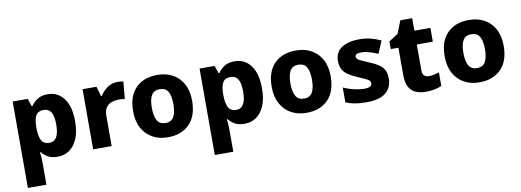

<svg xmlns="http://www.w3.org/2000/svg" viewBox="-67 -1074 4684 1726"><g transform="rotate(-10 2275.0 -211.5)"><path d="M392 -559Q484 -559 539 -486.5Q594 -414 594 -276Q594 -182 567 -118.5Q540 -55 493.5 -22.5Q447 10 387 10Q328 10 294.5 -11Q261 -32 241 -57H234Q237 -38 239 -17Q241 4 241 28V240H72V-549H209L233 -479H241Q262 -511 298 -535Q334 -559 392 -559ZM333 -426Q282 -426 262 -392.5Q242 -359 241 -292V-277Q241 -204 261 -165Q281 -126 335 -126Q422 -126 422 -278Q422 -355 400 -390.5Q378 -426 333 -426Z M1029 -559Q1042 -559 1058 -557.5Q1074 -556 1083 -554L1069 -396Q1060 -398 1046 -399.5Q1032 -401 1015 -401Q983 -401 951.5 -391Q920 -381 899.5 -353.5Q879 -326 879 -275V0H710V-549H837L863 -459H870Q894 -500 936 -529.5Q978 -559 1029 -559Z M1662 -276Q1662 -138 1589.5 -64Q1517 10 1391 10Q1313 10 1252.5 -23.5Q1192 -57 1157.5 -120.5Q1123 -184 1123 -276Q1123 -412 1195.5 -485.5Q1268 -559 1394 -559Q1472 -559 1532.5 -526Q1593 -493 1627.5 -430Q1662 -367 1662 -276ZM1294 -276Q1294 -199 1317 -159.5Q1340 -120 1393 -120Q1445 -120 1468 -159.5Q1491 -199 1491 -276Q1491 -352 1468 -390.5Q1445 -429 1392 -429Q1340 -429 1317 -390.5Q1294 -352 1294 -276Z M2098 -559Q2190 -559 2245 -486.5Q2300 -414 2300 -276Q2300 -182 2273 -118.5Q2246 -55 2199.5 -22.5Q2153 10 2093 10Q2034 10 2000.5 -11Q1967 -32 1947 -57H1940Q1943 -38 1945 -17Q1947 4 1947 28V240H1778V-549H1915L1939 -479H1947Q1968 -511 2004 -535Q2040 -559 2098 -559ZM2039 -426Q1988 -426 1968 -392.5Q1948 -359 1947 -292V-277Q1947 -204 1967 -165Q1987 -126 2041 -126Q2128 -126 2128 -278Q2128 -355 2106 -390.5Q2084 -426 2039 -426Z M2927 -276Q2927 -138 2854.5 -64Q2782 10 2656 10Q2578 10 2517.5 -23.5Q2457 -57 2422.5 -120.5Q2388 -184 2388 -276Q2388 -412 2460.5 -485.5Q2533 -559 2659 -559Q2737 -559 2797.5 -526Q2858 -493 2892.5 -430Q2927 -367 2927 -276ZM2559 -276Q2559 -199 2582 -159.5Q2605 -120 2658 -120Q2710 -120 2733 -159.5Q2756 -199 2756 -276Q2756 -352 2733 -390.5Q2710 -429 2657 -429Q2605 -429 2582 -390.5Q2559 -352 2559 -276Z M3438 -166Q3438 -85 3381.5 -37.5Q3325 10 3205 10Q3147 10 3103.5 3Q3060 -4 3016 -22V-158Q3064 -136 3116 -124.5Q3168 -113 3204 -113Q3242 -113 3259 -123Q3276 -133 3276 -151Q3276 -164 3267.5 -174Q3259 -184 3233.5 -196.5Q3208 -209 3158 -230Q3109 -251 3077.5 -273Q3046 -295 3030.5 -325.5Q3015 -356 3015 -402Q3015 -480 3075.5 -519.5Q3136 -559 3236 -559Q3289 -559 3336 -548Q3383 -537 3433 -514L3385 -400Q3344 -418 3305.5 -429Q3267 -440 3236 -440Q3178 -440 3178 -410Q3178 -399 3186.5 -389.5Q3195 -380 3219.5 -369Q3244 -358 3291 -338Q3338 -319 3371 -297.5Q3404 -276 3421 -245Q3438 -214 3438 -166Z M3798 -124Q3823 -124 3845.5 -129Q3868 -134 3891 -142V-18Q3864 -6 3829 2Q3794 10 3746 10Q3695 10 3655.5 -6.5Q3616 -23 3593.5 -63Q3571 -103 3571 -176V-423H3501V-493L3585 -547L3631 -663H3739V-549H3885V-423H3739V-182Q3739 -153 3755 -138.5Q3771 -124 3798 -124Z M4506 -276Q4506 -138 4433.5 -64Q4361 10 4235 10Q4157 10 4096.5 -23.5Q4036 -57 4001.5 -120.5Q3967 -184 3967 -276Q3967 -412 4039.5 -485.5Q4112 -559 4238 -559Q4316 -559 4376.5 -526Q4437 -493 4471.5 -430Q4506 -367 4506 -276ZM4138 -276Q4138 -199 4161 -159.5Q4184 -120 4237 -120Q4289 -120 4312 -159.5Q4335 -199 4335 -276Q4335 -352 4312 -390.5Q4289 -429 4236 -429Q4184 -429 4161 -390.5Q4138 -352 4138 -276Z"/></g></svg>

Font: Noto Sans Sinhala UI ExtraBold
Style: Regular
Weight: 800
Designer: Jelle Bosma - Monotype Design Team
Foundry: Monotype Imaging Inc.
Version: Version 2.006; ttfautohint (v1.8.4.7-5d5b)